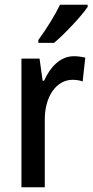

<svg xmlns="http://www.w3.org/2000/svg" viewBox="-20 -786 391 806"><path d="M348 -757V-766H232C210 -721 176 -666 141 -618V-606H207C251 -643 321 -717 348 -757ZM290 -550C233 -550 191 -505 165 -447H159L146 -540H70V0H168V-281C167 -382 217 -451 285 -451C298 -451 315 -449 327 -444L338 -544C322 -548 305 -550 290 -550Z"/></svg>

Font: Noto Sans Gujarati UI Condensed Medium
Style: Regular
Weight: 500
Width: 3
Designer: Jelle Bosma - Monotype Design Team, Universal Thirst
Foundry: Monotype Imaging Inc.
Version: Version 2.106